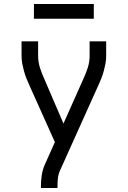

<svg xmlns="http://www.w3.org/2000/svg" viewBox="-20 -727 640 962"><path d="M185 215V208Q185 180 189 152Q193 124 204 99L255 -15L127 -300Q119 -317 112 -335Q105 -353 100 -371.5Q95 -390 91.5 -408.5Q88 -427 88 -447V-520H171V-447Q171 -431 173.5 -416Q176 -401 180.5 -386.5Q185 -372 191 -357.5Q197 -343 203 -329L298 -108L397 -330Q410 -358 419.5 -387Q429 -416 429 -447V-520H512V-447Q512 -427 508.5 -408.5Q505 -390 500 -371.5Q495 -353 488 -335Q481 -317 473 -300L280 129Q272 147 270 167.5Q268 188 268 208V215ZM150 -633V-707H450V-633Z"/></svg>

Font: Bmono
Style: Regular
Weight: 400
Monospace: yes
Designer: Belleve Invis
Foundry: Belleve Invis
Version: Version 11.2.2; ttfautohint (v1.8.2)